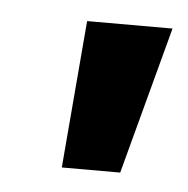

<svg xmlns="http://www.w3.org/2000/svg" viewBox="-30 -730 257 262"><g transform="rotate(5 98.5 -599.0)"><path d="M63 -498 80 -700H197L143 -498Z"/></g></svg>

Font: Cabin Condensed
Style: Bold Italic
Weight: 700
Width: 3
Italic angle: -10°
Designer: Pablo Impallari
Foundry: Pablo Impallari. http://www.impallari.com Igino Marini. http://www.ikern.com
Version: Version 3.001; ttfautohint (v1.8.3)